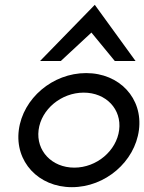

<svg xmlns="http://www.w3.org/2000/svg" viewBox="-20 -765 598 796"><path d="M232 -512 359 -630 456 -512H542L373 -745L146 -512ZM327 -381C420 -381 485 -312 474 -226C463 -140 381 -70 288 -70C195 -70 129 -140 140 -226C151 -312 234 -381 327 -381ZM278 11C417 11 539 -95 556 -226C573 -357 476 -462 337 -462C198 -462 75 -357 58 -226C41 -95 139 11 278 11Z"/></svg>

Font: Charger
Style: BdIt
Weight: 400
Designer: Jasper
Foundry: Cannot Into Space Fonts
Version: Version 0.98